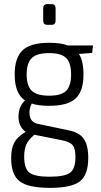

<svg xmlns="http://www.w3.org/2000/svg" viewBox="-20 -704 488 929"><path d="M230 -584H209Q189 -584 189 -604V-663Q189 -684 209 -684H230Q249 -684 249 -663V-604Q249 -584 230 -584ZM426 -448 362 -443Q384 -408 384 -344Q384 -264 346.5 -228Q309 -192 218 -192Q164 -192 134 -203Q118 -175 124 -143.5Q130 -112 162 -105L309 -74Q363 -64 385 -33Q407 -2 407 60Q407 142 366.5 173.5Q326 205 222 205Q117 205 75.5 173.5Q34 142 34 61Q34 14 49 -14Q64 -42 104 -66Q69 -92 69.5 -140.5Q70 -189 101 -218Q51 -251 51 -344Q51 -424 89 -460.5Q127 -497 218 -497Q275 -497 308 -484H430ZM218 -241Q277 -241 300.5 -265Q324 -289 324 -344Q324 -399 300.5 -423Q277 -447 218 -447Q158 -447 133.5 -423Q109 -399 109 -344Q109 -289 133.5 -265Q158 -241 218 -241ZM345 56Q345 15 331.5 -1.5Q318 -18 277 -26L146 -52L145 -51Q116 -26 106.5 -3Q97 20 97 54Q97 111 122 131Q147 151 219 151Q294 151 319.5 131.5Q345 112 345 56Z"/></svg>

Font: exo2condensed_l
Style: Regular
Weight: 300
Width: 3
Designer: Natanael Gama
Version: Version 1.001;PS 001.001;hotconv 1.0.70;makeotf.lib2.5.58329